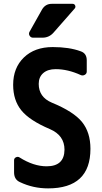

<svg xmlns="http://www.w3.org/2000/svg" viewBox="-20 -990 540 1019"><path d="M254.9 -969.7H365.2Q375 -969.7 378.9 -960.9Q382.8 -952.1 376 -944.3L263.7 -816.4Q240.2 -790 205.1 -790H155.3Q143.6 -790 137.2 -800.3Q130.9 -810.5 136.7 -821.3L203.1 -939.5Q220.7 -969.7 254.9 -969.7ZM254.9 -445.3Q371.1 -397.5 415.5 -342.3Q460 -287.1 460 -200.2Q460 9.8 235.4 9.8Q155.3 9.8 85.9 -23.4Q54.7 -37.1 54.7 -75.2V-139.6Q54.7 -150.4 64.9 -155.3Q75.2 -160.2 84 -154.3Q158.2 -107.4 227.5 -107.4Q321.3 -107.4 322.3 -195.3Q322.3 -271.5 245.1 -304.7Q136.7 -350.6 93.3 -404.3Q49.8 -458 49.8 -540Q49.8 -629.9 106.9 -685.1Q164.1 -740.2 259.8 -740.2Q347.7 -740.2 408.2 -717.8Q440.4 -707 440.4 -669.9V-610.4Q440.4 -598.6 429.7 -592.8Q418.9 -586.9 408.2 -591.8Q339.8 -623 275.4 -623Q233.4 -623 209.5 -602.1Q185.5 -581.1 185.5 -544.9Q185.5 -474.6 254.9 -445.3Z"/></svg>

Font: Rounded-L Mgen+ 1m bold
Style: Bold
Weight: 700
Designer: [Source Han Sans]
Ryoko NISHIZUKA  (kana & ideographs); Paul D. Hunt (Latin, Greek & Cyrillic); Wenlong ZHANG  (bopomofo
Version: Version 1.059.20150602